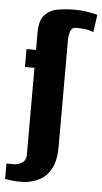

<svg xmlns="http://www.w3.org/2000/svg" viewBox="-92 -666 450 844"><g transform="rotate(5 133.5 -244.0)"><path d="M49 143Q28 144 6 142.5Q-16 141 -37 137V69H-3Q5 69 13 66.5Q21 64 28 60Q37 56 42.5 47.5Q48 39 49 29V-361H7V-440H49V-517Q49 -569 70.5 -593.5Q92 -618 128 -624.5Q164 -631 206 -631Q232 -631 257 -627Q282 -623 304 -617L293 -540Q272 -548 254.5 -550Q237 -552 216 -552Q197 -552 191 -533.5Q185 -515 185 -498V-25Q185 34 167 69.5Q149 105 118.5 122Q88 139 49 143Z"/></g></svg>

Font: Alumni Sans ExtraBold
Style: Regular
Weight: 800
Designer: Robert E. Leuschke
Foundry: Robert E. Leuschke
Version: Version 1.018